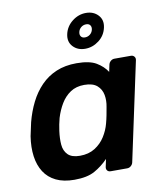

<svg xmlns="http://www.w3.org/2000/svg" viewBox="-85 -826 776 906"><g transform="rotate(-10 303.0 -373.0)"><path d="M199 10Q147 10 111 -7.5Q75 -25 54.5 -57Q34 -89 28 -132.5Q22 -176 30 -228Q34 -246 37 -260.5Q40 -275 44 -293Q57 -343 78.5 -386Q100 -429 131.5 -461.5Q163 -494 205.5 -512Q248 -530 303 -530Q365 -530 397.5 -510.5Q430 -491 448 -463L455 -496Q457 -506 465 -513Q473 -520 483 -520H562Q572 -520 578 -513Q584 -506 582 -496L481 -24Q479 -14 471 -7Q463 0 453 0H374Q363 0 357.5 -7Q352 -14 354 -24L362 -61Q332 -30 296 -10Q260 10 199 10ZM244 -97Q286 -97 316 -116Q346 -135 364.5 -164.5Q383 -194 391 -225Q396 -243 400 -263.5Q404 -284 407 -302Q413 -332 408 -359.5Q403 -387 382.5 -405Q362 -423 321 -423Q282 -423 254.5 -404.5Q227 -386 209 -356Q191 -326 180 -290Q176 -275 173 -260Q170 -245 168 -230Q163 -194 165.5 -164Q168 -134 186.5 -115.5Q205 -97 244 -97ZM356 -590Q320 -590 298 -613.5Q276 -637 284 -673Q292 -709 322 -732.5Q352 -756 388 -756Q424 -756 446 -732.5Q468 -709 460 -673Q452 -636 422 -613Q392 -590 356 -590ZM364 -643Q378 -643 388.5 -651.5Q399 -660 402 -673Q405 -686 399 -694.5Q393 -703 380 -703Q366 -703 355.5 -694.5Q345 -686 342 -673Q339 -660 345 -651.5Q351 -643 364 -643Z"/></g></svg>

Font: Rubik Light Medium
Style: Italic
Weight: 500
Italic angle: -12°
Version: Version 2.104